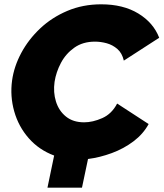

<svg xmlns="http://www.w3.org/2000/svg" viewBox="-20 -734 758 890"><path d="M200 136 231 -13Q161 -39 113.5 -93Q66 -147 46 -217.5Q26 -288 36 -361Q45 -426 78.5 -488.5Q112 -551 166 -602Q220 -653 292 -683.5Q364 -714 449 -714Q551 -714 621 -671.5Q691 -629 718 -559L554 -453Q546 -488 524 -507Q502 -526 474.5 -533.5Q447 -541 420 -541Q364 -541 324.5 -513Q285 -485 262.5 -442.5Q240 -400 233 -355Q226 -306 239.5 -263Q253 -220 286 -193.5Q319 -167 370 -167Q410 -167 454 -186.5Q498 -206 523 -254L669 -159Q644 -113 599 -79Q554 -45 498.5 -24.5Q443 -4 388 3L360 136Z"/></svg>

Font: Raleway Black
Style: Italic
Weight: 900
Italic angle: -12°
Designer: Matt McInerney, Pablo Impallari, Rodrigo Fuenzalida
Foundry: Matt McInerney, Pablo Impallari, Rodrigo Fuenzalida
Version: Version 4.101;RELEASE